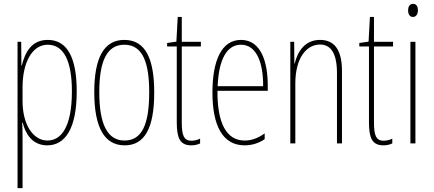

<svg xmlns="http://www.w3.org/2000/svg" viewBox="-20 -744 2249 996"><path d="M228 -537C143 -537 110 -472 93 -404H91L90 -527H71V232H97V-37C97 -69 96 -95 95 -107H98C111 -53 146 10 225 10C317 10 378 -75 378 -270C378 -450 326 -537 228 -537ZM227 -512C313 -512 353 -424 353 -270C353 -79 294 -15 226 -15C152 -15 97 -98 97 -219V-292C97 -416 145 -512 227 -512Z M780 -264C780 -433 738 -537 625 -537C519 -537 469 -444 469 -266C469 -80 523 10 627 10C729 10 780 -77 780 -264ZM495 -266C495 -424 533 -512 625 -512C721 -512 754 -418 754 -265C754 -94 714 -15 626 -15C536 -15 495 -102 495 -266Z M973 -14C933 -14 923 -44 923 -108V-503H1022V-527H923V-656H902L895 -528L847 -521V-503H897V-112C897 -32 911 10 972 10C991 10 1005 6 1018 0V-25C1008 -19 990 -14 973 -14Z M1230 -537C1129 -537 1082 -429 1082 -264C1082 -94 1134 10 1249 10C1290 10 1325 -3 1353 -22V-52C1318 -27 1284 -15 1249 -15C1154 -15 1107 -106 1108 -273H1369V-301C1369 -421 1335 -537 1230 -537ZM1230 -512C1313 -512 1346 -414 1345 -297H1109C1115 -442 1160 -512 1230 -512Z M1640 -537C1560 -537 1523 -474 1509 -415H1507L1506 -527H1486V0H1512V-311C1512 -445 1571 -513 1640 -513C1694 -513 1728 -471 1728 -365V0H1754V-375C1754 -488 1713 -537 1640 -537Z M1970 -14C1930 -14 1920 -44 1920 -108V-503H2019V-527H1920V-656H1899L1892 -528L1844 -521V-503H1894V-112C1894 -32 1908 10 1969 10C1988 10 2002 6 2015 0V-25C2005 -19 1987 -14 1970 -14Z M2123 -724C2103 -724 2097 -706 2097 -690C2097 -672 2105 -656 2122 -656C2138 -656 2148 -670 2148 -691C2148 -707 2142 -724 2123 -724ZM2135 -527H2109V0H2135Z"/></svg>

Font: Noto Sans Myanmar UI ExtraCondensed Thin
Style: Regular
Weight: 100
Width: 2
Designer: Monotype Design Team
Foundry: Monotype Imaging Inc.
Version: Version 2.103